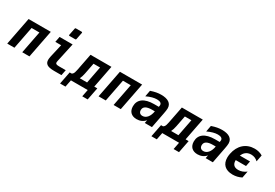

<svg xmlns="http://www.w3.org/2000/svg" viewBox="57 -1980 4702 3288"><g transform="rotate(30 2408.0 -336.5)"><path d="M30.8 0H172.9L258.3 -439.9H413.1L327.6 0H469.7L576.2 -546.9H137.2Z M889.2 -646H1002.9C1011.7 -646 1017.1 -650.4 1018.6 -659.2L1045.9 -796.9C1047.9 -806.6 1043 -813 1032.7 -813H918.9C910.2 -813 904.8 -808.6 903.3 -799.8L876 -662.1C874 -652.3 878.9 -646 889.2 -646ZM959.5 3.9H1104.5L1126.5 -106H990.7C965.3 -106 947.8 -108.9 937.5 -115.2C926.3 -122.1 922.4 -132.8 922.4 -144C922.4 -147.9 922.9 -151.4 923.8 -156.7C924.8 -162.6 923.3 -158.7 926.8 -174.3L1007.8 -546.9H750L729 -437H844.2L785.6 -181.2C782.2 -166.5 780.8 -157.7 778.8 -142.6C777.3 -131.3 776.4 -122.6 776.4 -111.8C776.4 -74.2 787.6 -43.9 817.9 -23.9C845.7 -5.4 890.1 3.9 959.5 3.9Z M1155.8 139.6H1262.7L1290 0H1622.1L1594.7 139.6H1701.7L1750 -106.9H1689.9L1775.4 -546.9H1361.8L1296.4 -212.4C1287.1 -165 1278.8 -143.1 1267.6 -127.9C1259.8 -117.2 1248 -106.9 1241.2 -106.9H1204.1ZM1403.3 -106.9C1419.4 -137.7 1431.6 -176.8 1440.9 -224.1L1482.9 -439.9H1612.3L1547.9 -106.9Z M1836.9 0H1979L2064.5 -439.9H2219.2L2133.8 0H2275.9L2382.3 -546.9H1943.4Z M2594.2 14.2C2660.2 14.2 2718.8 -10.3 2762.2 -61L2750 0H2892.1L2952.1 -312C2960 -352.1 2965.3 -386.7 2965.3 -412.6C2965.3 -509.8 2889.6 -560.1 2754.4 -560.1C2693.4 -560.1 2633.8 -549.8 2552.2 -522L2529.3 -399.9C2608.4 -437.5 2674.3 -455.1 2731 -455.1C2791 -455.1 2825.2 -435.1 2825.2 -396C2825.2 -391.1 2824.7 -387.7 2824.2 -383.8L2820.3 -359.9H2726.1C2535.2 -359.9 2431.2 -282.2 2431.2 -147.5C2431.2 -43.5 2493.2 14.2 2594.2 14.2ZM2654.3 -84C2607.4 -84 2580.1 -111.8 2580.1 -158.7C2580.1 -225.6 2636.2 -258.8 2745.1 -258.8H2800.3C2782.2 -148.4 2725.1 -84 2654.3 -84Z M2961.9 139.6H3068.8L3096.2 0H3428.2L3400.9 139.6H3507.8L3556.2 -106.9H3496.1L3581.5 -546.9H3168L3102.5 -212.4C3093.3 -165 3085 -143.1 3073.7 -127.9C3065.9 -117.2 3054.2 -106.9 3047.4 -106.9H3010.3ZM3209.5 -106.9C3225.6 -137.7 3237.8 -176.8 3247.1 -224.1L3289.1 -439.9H3418.5L3354 -106.9Z M3798.3 14.2C3864.3 14.2 3922.9 -10.3 3966.3 -61L3954.1 0H4096.2L4156.2 -312C4164.1 -352.1 4169.4 -386.7 4169.4 -412.6C4169.4 -509.8 4093.8 -560.1 3958.5 -560.1C3897.5 -560.1 3837.9 -549.8 3756.3 -522L3733.4 -399.9C3812.5 -437.5 3878.4 -455.1 3935.1 -455.1C3995.1 -455.1 4029.3 -435.1 4029.3 -396C4029.3 -391.1 4028.8 -387.7 4028.3 -383.8L4024.4 -359.9H3930.2C3739.3 -359.9 3635.3 -282.2 3635.3 -147.5C3635.3 -43.5 3697.3 14.2 3798.3 14.2ZM3858.4 -84C3811.5 -84 3784.2 -111.8 3784.2 -158.7C3784.2 -225.6 3840.3 -258.8 3949.2 -258.8H4004.4C3986.3 -148.4 3929.2 -84 3858.4 -84Z M4492.2 14.2C4554.2 14.2 4612.8 0 4666 -27.8L4691.4 -159.2C4641.1 -121.6 4589.4 -103 4536.1 -103C4440.9 -103 4414.6 -161.6 4417 -228.5H4620.6L4640.6 -330.6H4439.5C4461.4 -383.8 4506.8 -443.8 4600.6 -443.8C4654.8 -443.8 4701.2 -423.8 4736.3 -388.2L4761.7 -519C4712.9 -547.9 4662.1 -561 4603.5 -561C4434.6 -561 4313 -452.6 4277.8 -272.9C4272.5 -245.1 4269.5 -219.2 4269.5 -193.8C4269.5 -62.5 4348.6 14.2 4492.2 14.2Z"/></g></svg>

Font: Hack
Style: Bold Oblique
Weight: 700
Italic angle: -12°
Monospace: yes
Designer: Christopher Simpkins
Foundry: Christopher Simpkins
Version: Version 2.010